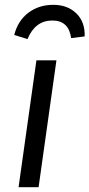

<svg xmlns="http://www.w3.org/2000/svg" viewBox="-20 -776 371 796"><path d="M140 0H57L131 -526H214ZM39 -631Q54 -690 97.5 -723Q141 -756 201 -756Q260 -756 296.5 -720.5Q333 -685 331 -625L275 -618Q265 -691 197 -691Q126 -691 94 -614Z"/></svg>

Font: FiraGO Book
Style: Italic
Weight: 350
Italic angle: -8°
Designer: bBox Type GmbH
Foundry: bBox Type GmbH
Version: Version 1.001